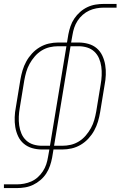

<svg xmlns="http://www.w3.org/2000/svg" viewBox="-20 -755 640 980"><path d="M0 205V186H66Q84 186 103 182.5Q122 179 140 171Q158 163 173 149.5Q188 136 199 119Q210 102 216 84Q222 66 225 47L232 8H194Q168 8 144 1Q120 -6 101.5 -21.5Q83 -37 72.5 -59.5Q62 -82 58 -106.5Q54 -131 55 -157Q56 -183 61 -208L84 -348Q88 -372 95 -395.5Q102 -419 114 -441Q126 -463 143.5 -482Q161 -501 183 -514Q205 -527 229 -532.5Q253 -538 277 -538H322L329 -580Q333 -601 340 -621.5Q347 -642 359.5 -660.5Q372 -679 389 -694Q406 -709 426 -718.5Q446 -728 467.5 -731.5Q489 -735 510 -735H575V-716H510Q491 -716 472 -712.5Q453 -709 435.5 -701Q418 -693 402.5 -679.5Q387 -666 376 -649Q365 -632 359 -614Q353 -596 350 -577L343 -538H381Q407 -538 431.5 -531Q456 -524 474 -508.5Q492 -493 502.5 -470.5Q513 -448 517 -423.5Q521 -399 520 -373Q519 -347 514 -322L491 -182Q487 -158 480 -134.5Q473 -111 461 -89Q449 -67 431.5 -48Q414 -29 392 -16Q370 -3 346 2.5Q322 8 298 8H253L246 50Q242 71 235 91.5Q228 112 216 130.5Q204 149 186.5 164Q169 179 149 188.5Q129 198 107.5 201.5Q86 205 66 205ZM194 -11H235L319 -519H277Q255 -519 233.5 -514Q212 -509 192.5 -497Q173 -485 157.5 -467Q142 -449 131 -429Q120 -409 114 -388Q108 -367 104 -345L81 -205Q77 -183 76 -160Q75 -137 78 -115Q81 -93 89.5 -73Q98 -53 113.5 -38.5Q129 -24 150 -17.5Q171 -11 194 -11ZM298 -11Q320 -11 341.5 -16Q363 -21 382.5 -33Q402 -45 417.5 -63Q433 -81 444 -101Q455 -121 461 -142Q467 -163 471 -185L494 -325Q498 -347 499 -370Q500 -393 497 -415Q494 -437 485.5 -457Q477 -477 461.5 -491.5Q446 -506 425 -512.5Q404 -519 381 -519H340L256 -11Z"/></svg>

Font: Iosevka Curly Slab ThEx
Style: Italic
Weight: 100
Width: 7
Italic angle: -9°
Monospace: yes
Designer: Belleve Invis
Foundry: Belleve Invis
Version: Version 11.1.0; ttfautohint (v1.8.3)